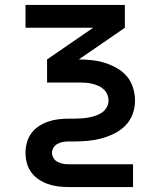

<svg xmlns="http://www.w3.org/2000/svg" viewBox="-20 -550 640 775"><path d="M257 205Q236 205 215 202.5Q194 200 174 193Q154 186 136.5 174.5Q119 163 106.5 146Q94 129 88.5 108.5Q83 88 83 67Q83 46 88.5 25.5Q94 5 106.5 -12Q119 -29 136.5 -40.5Q154 -52 174 -59Q194 -66 215 -68.5Q236 -71 257 -71H278Q293 -71 307.5 -72Q322 -73 336.5 -75.5Q351 -78 364.5 -82.5Q378 -87 390.5 -95Q403 -103 410.5 -116Q418 -129 418 -144Q418 -144 418 -144Q418 -144 418 -144Q418 -157 413 -169Q408 -181 398 -190Q388 -199 376 -204Q364 -209 351.5 -212Q339 -215 326 -216Q313 -217 300 -217H170V-310L356 -438H83V-530H484V-438L298 -310H300Q326 -310 352.5 -307Q379 -304 404 -296Q429 -288 452 -275Q475 -262 492 -242Q509 -222 517 -196Q525 -170 525 -144H471H525Q525 -144 525 -144Q525 -144 525 -144V-143Q525 -115 515 -88.5Q505 -62 485.5 -42.5Q466 -23 440.5 -10.5Q415 2 388.5 9Q362 16 334 18.5Q306 21 278 21H257Q245 21 234 23Q223 25 212.5 30.5Q202 36 196 46Q190 56 190 67Q190 78 196 88Q202 98 212.5 103.5Q223 109 234 111Q245 113 257 113H517V205Z"/></svg>

Font: Iosevka Curly SmBdEx
Style: Regular
Weight: 600
Width: 7
Monospace: yes
Designer: Belleve Invis
Foundry: Belleve Invis
Version: Version 11.1.0; ttfautohint (v1.8.3)